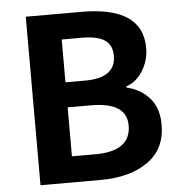

<svg xmlns="http://www.w3.org/2000/svg" viewBox="-53 -790 786 840"><g transform="rotate(-5 340.5 -370.0)"><path d="M91 0V-740H336Q604 -740 604 -558Q604 -505 576.5 -459.5Q549 -414 503 -398V-393Q566 -378 604 -334Q642 -290 642 -218Q642 -111 563 -55.5Q484 0 355 0ZM239 -439H325Q460 -439 460 -536Q460 -584 427.5 -605.5Q395 -627 327 -627H239ZM239 -114H342Q498 -114 498 -227Q498 -329 342 -329H239Z"/></g></svg>

Font: Noto Sans Korean Bold
Style: Bold
Weight: 700
Designer: Ryoko NISHIZUKA  (kana & ideographs); Paul D. Hunt (Latin, Greek & Cyrillic); Wenlong ZHANG  (bopomofo); Sandoll Communi
Foundry: Adobe Systems Incorporated
Version: Version 1.000;PS 1;hotconv 1.0.78;makeotf.lib2.5.61930